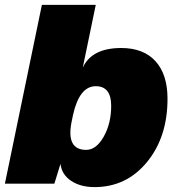

<svg xmlns="http://www.w3.org/2000/svg" viewBox="-27 -750 727 784"><path d="M364 -730 311 -474Q348 -554 468 -554Q559 -554 608 -500Q657 -446 657 -347Q657 -190 573 -88Q489 14 359 14Q302 14 263.5 -11.5Q225 -37 220 -81L195 0H-7L144 -730ZM265 -251Q243 -138 325 -138Q366 -138 396.5 -192Q427 -246 427 -318Q427 -398 364 -398Q297 -398 271 -280Z"/></svg>

Font: Nacelle Black
Style: Italic
Weight: 900
Italic angle: -12°
Designer: Sora Sagano
Foundry: Sora Sagano
Version: Version 1.000;FEAKit 1.0